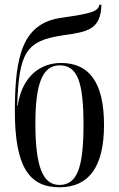

<svg xmlns="http://www.w3.org/2000/svg" viewBox="-20 -784 503 814"><path d="M232 10C359 10 421 -80 421 -254C421 -432 360 -517 239 -517C152 -517 74 -462 55 -336H53C60 -562 91 -611 245 -634C352 -649 407 -658 410 -764H401C397 -736 369 -727 243 -709C77 -687 43 -551 43 -313C43 -78 103 10 232 10ZM232 0C162 0 130 -76 130 -260C130 -429 160 -507 233 -507C309 -507 334 -434 334 -255C334 -73 307 0 232 0Z"/></svg>

Font: Noto Serif Display ExtraCondensed
Style: Regular
Weight: 400
Width: 2
Designer: Monotype Design Team
Foundry: Monotype Imaging Inc.
Version: Version 2.009